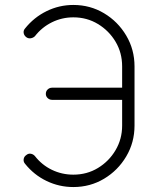

<svg xmlns="http://www.w3.org/2000/svg" viewBox="-20 -737 629 775"><path d="M276 18Q219 18 168 -6.5Q117 -31 81 -76Q74 -84 75.5 -94.5Q77 -105 86 -111Q94 -118 104 -116.5Q114 -115 121 -107Q149 -71 189.5 -51.5Q230 -32 276 -32Q331 -32 375.5 -59Q420 -86 446.5 -131Q473 -176 473 -230V-334H190Q180 -334 172.5 -341Q165 -348 165 -358Q165 -369 172.5 -376Q180 -383 190 -383H473V-469Q473 -524 446.5 -568.5Q420 -613 375.5 -640Q331 -667 276 -667Q230 -667 189.5 -647Q149 -627 121 -591Q114 -584 104 -582.5Q94 -581 86 -587Q77 -594 75.5 -604Q74 -614 81 -622Q117 -667 168 -692Q219 -717 276 -717Q344 -717 400 -683.5Q456 -650 489.5 -593.5Q523 -537 523 -469V-230Q523 -162 489.5 -105.5Q456 -49 400 -15.5Q344 18 276 18Z"/></svg>

Font: Zen Kurenaido
Style: Regular
Weight: 400
Designer: Yoshimichi Ohira
Foundry: Positype
Version: Version 1.001